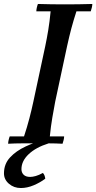

<svg xmlns="http://www.w3.org/2000/svg" viewBox="-45 -722 485 967"><path d="M-4 2Q-4 -6 -1.5 -17Q1 -28 4 -35H76Q91 -80 103 -126Q115 -172 123 -210L183 -490Q191 -528 198 -570.5Q205 -613 210 -665H138Q138 -673 140.5 -684Q143 -695 146 -702Q180 -701 214 -700.5Q248 -700 282 -700Q317 -700 351 -700.5Q385 -701 420 -702Q420 -695 417.5 -684Q415 -673 412 -665H340Q325 -619 314.5 -579.5Q304 -540 293 -490L233 -210Q226 -173 218.5 -129.5Q211 -86 206 -35H278Q278 -28 275.5 -17Q273 -6 270 2Q236 0 202 0Q168 0 133 0Q99 0 65 0Q31 0 -4 2ZM60 225Q25 225 0 203.5Q-25 182 -25 151Q-25 104 5.5 71Q36 38 84.5 15.5Q133 -7 186 -21L200 0Q136 20 99.5 54.5Q63 89 63 130Q63 147 74 158Q85 169 107 169Q119 169 135 164.5Q151 160 171 149Q176 154 179 161.5Q182 169 183 178Q158 197 125 211Q92 225 60 225Z"/></svg>

Font: Poltawski Nowy
Style: Italic
Weight: 400
Italic angle: -12°
Designer: Adam Pótawski, Mateusz Machalski, Borys Kosmynka, Ania Wieluska
Foundry: Capitalics.wtf
Version: Version 1.001;gftools[0.9.25]